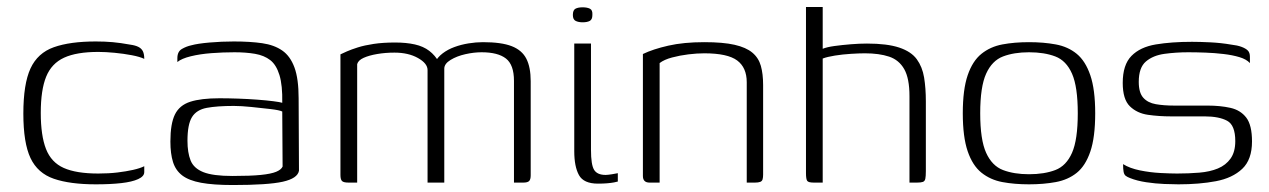

<svg xmlns="http://www.w3.org/2000/svg" viewBox="-20 -524 3642 551"><path d="M255 5Q181 5 134.5 -11Q88 -27 67.5 -70.5Q47 -114 47 -198Q47 -283 67.5 -327.5Q88 -372 134.5 -388.5Q181 -405 255 -405Q281 -405 303.5 -403Q326 -401 353 -396Q368 -394 377 -389.5Q386 -385 390 -377Q394 -369 394 -355Q382 -361 358.5 -365.5Q335 -370 309 -372.5Q283 -375 262 -375Q200 -375 164 -358.5Q128 -342 112.5 -304Q97 -266 97 -200Q97 -135 112 -96.5Q127 -58 163 -42Q199 -26 262 -26Q292 -26 317 -29Q342 -32 362 -36.5Q382 -41 394 -47V-30Q394 -18 376.5 -10Q359 -2 328 1.5Q297 5 255 5Z M648 7Q592 7 557 0.5Q522 -6 503 -20.5Q484 -35 476.5 -59Q469 -83 469 -118Q469 -169 482 -195.5Q495 -222 526 -232Q557 -242 610 -242Q635 -242 663.5 -241Q692 -240 718.5 -238Q745 -236 764.5 -233.5Q784 -231 790 -229Q791 -279 782 -308.5Q773 -338 755.5 -351.5Q738 -365 712 -369.5Q686 -374 653 -374Q620 -374 587 -371.5Q554 -369 527.5 -362.5Q501 -356 489 -346V-357Q489 -376 502 -383.5Q515 -391 529 -394Q547 -399 581.5 -402Q616 -405 651 -405Q698 -405 732.5 -400Q767 -395 790 -379Q813 -363 825 -330.5Q837 -298 837 -242L838 -34Q834 -12 791.5 -2.5Q749 7 648 7ZM647 -19Q699 -19 728.5 -22Q758 -25 772.5 -31Q787 -37 791 -46L790 -204Q782 -208 756.5 -211Q731 -214 701.5 -217Q672 -220 651 -220Q603 -220 573.5 -214.5Q544 -209 531 -188Q518 -167 518 -120Q518 -86 527 -63.5Q536 -41 563.5 -30Q591 -19 647 -19Z M980 0Q966 0 961.5 -4.5Q957 -9 957 -22V-368Q963 -371 975.5 -376.5Q988 -382 1007 -388Q1026 -394 1052.5 -398Q1079 -402 1114 -402Q1146 -402 1170.5 -396.5Q1195 -391 1212 -378Q1229 -365 1240 -345H1228Q1236 -360 1250.5 -371Q1265 -382 1284 -389Q1303 -396 1324.5 -399.5Q1346 -403 1366 -403Q1419 -403 1448.5 -391.5Q1478 -380 1490.5 -355.5Q1503 -331 1503 -291V-21Q1503 -9 1498.5 -4.5Q1494 0 1482 0H1455Q1455 -73 1455 -146Q1455 -219 1455 -292Q1455 -338 1432 -356Q1409 -374 1362 -374Q1340 -374 1315.5 -368.5Q1291 -363 1273 -352Q1255 -341 1255 -327V0H1207V-323Q1207 -342 1179.5 -357.5Q1152 -373 1112 -373Q1086 -373 1062.5 -369Q1039 -365 1023.5 -358Q1008 -351 1005 -340V0Z M1696 3Q1655 3 1641.5 -21.5Q1628 -46 1628 -90V-399H1676V-94Q1676 -51 1685 -36.5Q1694 -22 1718 -22Q1724 -22 1736.5 -24Q1749 -26 1753 -27V-3Q1750 -2 1742 -0.5Q1734 1 1722.5 2Q1711 3 1696 3ZM1652 -460Q1640 -460 1632 -464Q1624 -468 1624 -481Q1624 -495 1631.5 -499Q1639 -503 1652 -503Q1665 -503 1673 -499Q1681 -495 1680 -481Q1680 -468 1672.5 -464Q1665 -460 1652 -460Z M1844 0Q1825 0 1825 -19V-369Q1854 -383 1898 -393Q1942 -403 2001 -403Q2055 -403 2088 -395.5Q2121 -388 2139 -373Q2157 -358 2163.5 -335Q2170 -312 2170 -280V-23Q2170 -15 2168.5 -9.5Q2167 -4 2161.5 -2Q2156 0 2147 0H2123V-288Q2123 -330 2095.5 -350.5Q2068 -371 2001 -371Q1980 -371 1955.5 -368Q1931 -365 1908.5 -359Q1886 -353 1873 -343V0Z M2315 0Q2300 0 2296.5 -5Q2293 -10 2293 -27V-504H2341V-384Q2353 -389 2375 -392Q2397 -395 2422 -397Q2447 -399 2468 -399Q2526 -399 2560.5 -387.5Q2595 -376 2611 -354Q2627 -332 2632 -301.5Q2637 -271 2637 -233V-33Q2637 -18 2635.5 -11Q2634 -4 2628.5 -2Q2623 0 2612 0H2590V-248Q2590 -299 2575 -325.5Q2560 -352 2531.5 -361.5Q2503 -371 2462 -371Q2446 -371 2422 -369.5Q2398 -368 2376 -364.5Q2354 -361 2341 -356V0Z M2933 5Q2891 5 2856.5 -1.5Q2822 -8 2796.5 -28.5Q2771 -49 2757 -90Q2743 -131 2743 -199Q2743 -267 2757 -308Q2771 -349 2796.5 -369.5Q2822 -390 2856.5 -396.5Q2891 -403 2933 -403Q2975 -403 3010 -396.5Q3045 -390 3070 -369.5Q3095 -349 3109 -308Q3123 -267 3123 -199Q3123 -130 3109 -89Q3095 -48 3070 -28Q3045 -8 3010 -1.5Q2975 5 2933 5ZM2933 -24Q2977 -24 3008.5 -36Q3040 -48 3056.5 -85.5Q3073 -123 3073 -199Q3073 -275 3056.5 -312.5Q3040 -350 3008.5 -362Q2977 -374 2933 -374Q2890 -374 2858.5 -362Q2827 -350 2810 -312.5Q2793 -275 2793 -199Q2793 -123 2810 -85.5Q2827 -48 2858.5 -36Q2890 -24 2933 -24Z M3362 5Q3347 5 3321.5 4Q3296 3 3269.5 -1Q3243 -5 3223 -13Q3215 -16 3210.5 -19.5Q3206 -23 3204.5 -31Q3203 -39 3203 -53Q3222 -41 3251.5 -35Q3281 -29 3310.5 -27.5Q3340 -26 3358 -26Q3391 -26 3421.5 -28.5Q3452 -31 3475 -40.5Q3498 -50 3511.5 -69Q3525 -88 3525 -119Q3525 -165 3501.5 -177.5Q3478 -190 3437 -190H3340Q3306 -190 3274.5 -194.5Q3243 -199 3222.5 -219Q3202 -239 3202 -286Q3202 -338 3227 -363.5Q3252 -389 3297 -396.5Q3342 -404 3401 -404Q3423 -404 3453.5 -402.5Q3484 -401 3513 -396Q3531 -394 3543 -389.5Q3555 -385 3561 -379Q3567 -373 3567 -361V-343Q3557 -354 3537 -360Q3517 -366 3491.5 -369Q3466 -372 3439.5 -373Q3413 -374 3390 -374Q3355 -374 3322 -369.5Q3289 -365 3268.5 -347.5Q3248 -330 3248 -289Q3248 -258 3261 -243.5Q3274 -229 3297 -225Q3320 -221 3349 -221H3445Q3482 -221 3511 -214.5Q3540 -208 3556.5 -186.5Q3573 -165 3573 -118Q3573 -66 3545 -39.5Q3517 -13 3469.5 -4Q3422 5 3362 5Z"/></svg>

Font: Genos Light
Style: Regular
Weight: 300
Designer: Robert E. Leuschke
Foundry: Robert E. Leuschke
Version: Version 1.010